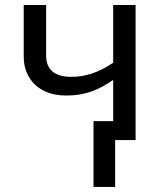

<svg xmlns="http://www.w3.org/2000/svg" viewBox="-20 -556 640 762"><path d="M429.2 -238.8Q407.7 -224.1 386.5 -212.4Q365.2 -200.7 342.8 -192.9Q320.3 -185.1 295.7 -180.9Q271 -176.8 243.2 -176.8Q203.1 -176.8 171.6 -188.2Q140.1 -199.7 118.7 -220.2Q97.2 -240.7 85.7 -268.8Q74.2 -296.9 74.2 -330.1V-536.1H163.1V-335.9Q163.1 -293 188.7 -272Q214.4 -251 263.2 -251Q306.6 -251 347.4 -265.1Q388.2 -279.3 429.2 -307.1V-536.1H518.1V0H437V186H351.1V-75.2H429.2Z"/></svg>

Font: Apple Sans Adjectives
Style: Regular
Weight: 400
Monospace: yes
Foundry: Apple Sans Adjectives
Version: Version 0.01